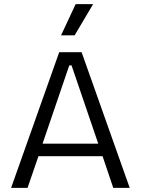

<svg xmlns="http://www.w3.org/2000/svg" viewBox="-20 -914 685 934"><path d="M34 0 268 -660H377L611 0H531L479 -154H167L114 0ZM317 -596 187 -215H458L328 -596ZM343 -742H277L348 -894H433Z"/></svg>

Font: Bricolage Grotesque 10pt Light
Style: Regular
Weight: 300
Designer: Mathieu Triay
Foundry: Atelier Triay
Version: Version 1.000; ttfautohint (v1.8.4.7-5d5b);gftools[0.9.32]